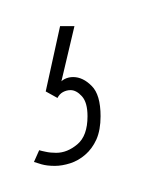

<svg xmlns="http://www.w3.org/2000/svg" viewBox="-20 -20 111 147"><path d="M22 107Q16 107 11.8 105.8Q7.5 104.5 6 104L10 95Q11.5 95.5 15 96.2Q18.5 97 23 97Q31.5 97 39.2 90.5Q47 84 47 69Q47 58.5 42.8 53.8Q38.5 49 34 49Q31 49 28.2 50.5Q25.5 52 24 55L25 45Q26.5 42 29.5 40.5Q32.5 39 36 39Q43.5 39 50.2 45.8Q57 52.5 57 69Q57 79.5 53.8 86.8Q50.5 94 45.2 98.5Q40 103 33.8 105Q27.5 107 22 107ZM24 55 15 50 26 0H37Z"/></svg>

Font: Anybody UltraCondensed Thin
Style: Regular
Weight: 100
Width: 1
Designer: Tyler Finck
Foundry: Etcetera Type Company
Version: Version 1.110